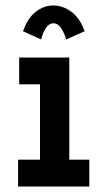

<svg xmlns="http://www.w3.org/2000/svg" viewBox="-20 -681 390 701"><path d="M46 0V-98H126V-373H50V-471H233V-98H306V0ZM130 -537 64 -567Q81 -615 110.5 -638Q140 -661 175 -661Q209 -661 240.5 -638Q272 -615 289 -567L222 -537Q213 -564 202 -580Q191 -596 175 -596Q159 -596 148 -579.5Q137 -563 130 -537Z"/></svg>

Font: Inconsolata ExtraCondensed Black
Style: Regular
Weight: 900
Width: 2
Monospace: yes
Designer: Raph Levien, Cyreal, Brenton Simpson
Foundry: Raph Levien, Cyreal, Google
Version: Version 3.001; ttfautohint (v1.8.2.53-6de2)